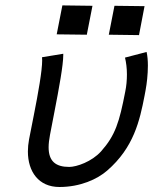

<svg xmlns="http://www.w3.org/2000/svg" viewBox="-20 -708 582 729"><path d="M216.8 -687.5 195.3 -577.6 309.6 -576.2 331.1 -686ZM414.6 -686 393.1 -576.2 507.8 -574.7 528.8 -684.6ZM90.3 -178.7C87.4 -163.1 85.9 -147.5 85.9 -132.8C85.9 -56.6 126.5 2 205.6 2C285.2 2 349.6 -27.8 386.7 -60.1C488.3 -147.9 510.7 -251 528.8 -344.2C529.8 -350.1 531.2 -356.4 532.2 -362.3C532.7 -364.3 532.7 -366.2 533.2 -368.2C537.1 -388.7 541.5 -424.8 541.5 -458.5C541.5 -477.5 540 -496.1 536.6 -510.7L454.6 -489.3C459 -471.2 461.9 -449.2 461.9 -425.3C461.9 -404.3 460 -381.3 455.6 -360.4C433.1 -244.1 418 -194.3 363.8 -133.3C328.6 -94.2 271 -74.2 242.7 -74.2C190.9 -74.2 164.6 -96.2 164.6 -148.9C164.6 -162.6 166.5 -178.2 169.9 -196.3C175.3 -224.1 180.7 -252.4 186 -279.8C204.6 -375.5 220.2 -460.9 220.2 -499V-503.9L139.6 -490.7C140.1 -487.3 140.1 -483.4 140.1 -478.5C140.1 -439.5 125.5 -356.9 107.9 -268.1C102.1 -238.8 96.2 -208 90.3 -178.7Z"/></svg>

Font: Fantasque Sans Mono
Style: RegItalic
Weight: 400
Italic angle: -11°
Monospace: yes
Designer: Jany Belluz
Version: Version 1.6.3